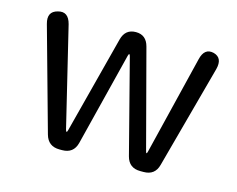

<svg xmlns="http://www.w3.org/2000/svg" viewBox="-81 -664 965 783"><g transform="rotate(15 401.0 -272.5)"><path d="M226 0Q178 0 165 -46L44 -481Q30 -531 74 -542Q117 -554 130 -503L231 -85Q233 -77 235.5 -77Q238 -77 240 -85L347 -497Q359 -543 404 -543Q448 -543 460 -497L569 -85Q571 -77 573 -77Q575 -77 577 -85L679 -502Q691 -553 732 -543Q772 -532 759 -482L641 -46Q629 0 581 0H567Q519 0 507 -46L405 -441Q403 -449 400.5 -449Q398 -449 396 -441L297 -46Q285 0 237 0Z"/></g></svg>

Font: Resource Han Rounded JP
Style: Regular
Weight: 400
Designer: Cyano Hao (round all glyphs); Ryoko NISHIZUKA 西塚涼子 (kana, bopomofo & ideographs); Paul D. Hunt (Latin, Greek & Cyrillic)
Foundry: Cyano Hao
Version: 0.990